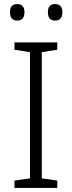

<svg xmlns="http://www.w3.org/2000/svg" viewBox="-20 -922 351 942"><path d="M261 0H51V-36L127 -47V-666L51 -678V-714H261V-678L185 -666V-47L261 -36ZM29 -862Q29 -902 64 -902Q100 -902 100 -862Q100 -821 64 -821Q29 -821 29 -862ZM215 -862Q215 -902 250 -902Q286 -902 286 -862Q286 -821 250 -821Q215 -821 215 -862Z"/></svg>

Font: Noto Sans Thai Looped Light
Style: Regular
Weight: 300
Designer: Sasikarn Vongin, Ben Mitchell
Foundry: The Fontpad Ltd
Version: Version 1.001; ttfautohint (v1.8.4.7-5d5b)